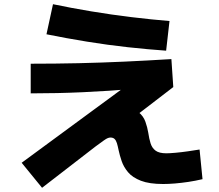

<svg xmlns="http://www.w3.org/2000/svg" viewBox="-20 -827 1040 913"><path d="M180 66 83 -53 627 -453V-405Q494 -394 373.5 -388.5Q253 -383 126 -383V-524Q244 -524 354 -526.5Q464 -529 572.5 -534Q681 -539 795 -546L804 -413L550 -218L471 -220Q473 -265 497 -288.5Q521 -312 569 -312Q616 -312 639 -293.5Q662 -275 671.5 -248Q681 -221 685 -196Q689 -168 696 -145.5Q703 -123 720 -110.5Q737 -98 771 -98Q786 -98 814 -100.5Q842 -103 873.5 -107.5Q905 -112 929 -116L943 25Q909 33 875.5 38Q842 43 811.5 45.5Q781 48 756 48Q690 48 650 32.5Q610 17 589 -8Q568 -33 558.5 -61Q549 -89 544 -113Q540 -133 536 -146Q532 -159 525 -166Q518 -173 505 -173Q500 -173 493 -170.5Q486 -168 473.5 -159Q461 -150 435 -131ZM770 -586Q684 -592 588 -602.5Q492 -613 393.5 -629Q295 -645 201 -664L232 -807Q318 -789 414 -773Q510 -757 605.5 -745.5Q701 -734 786 -727Z"/></svg>

Font: M PLUS 2 Thin ExtraBold
Style: Regular
Weight: 800
Version: Version 1.001